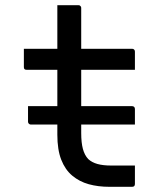

<svg xmlns="http://www.w3.org/2000/svg" viewBox="-20 -720 640 740"><path d="M88 -311H488Q494 -311 497 -308Q500 -305 500 -300Q500 -285 500 -270.5Q500 -256 500 -240H99Q96 -240 93.5 -241.5Q91 -243 89.5 -245.5Q88 -248 88 -251Q88 -267 88 -281.5Q88 -296 88 -311ZM72 -532H489Q494 -532 497 -529Q500 -526 500 -521Q500 -509 500 -497.5Q500 -486 500 -475Q500 -464 500 -451H83Q80 -451 78 -451.5Q76 -452 74.5 -453.5Q73 -455 72.5 -457Q72 -459 72 -462Q72 -475 72 -486Q72 -497 72 -508.5Q72 -520 72 -532ZM500 -82Q500 -65 500 -47Q500 -29 500 -11Q500 -6 497.5 -3Q495 0 489 0Q486 0 476 0Q466 0 452.5 0Q439 0 426 0Q413 0 402 0Q358 0 322 -10Q286 -20 258.5 -43Q231 -66 216 -104.5Q201 -143 201 -201Q201 -251 201 -301Q201 -351 201 -400.5Q201 -450 201 -500Q201 -550 201 -600Q201 -625 201 -650Q201 -675 201 -700Q222 -700 242 -700Q262 -700 282 -700Q286 -700 288 -698.5Q290 -697 291.5 -695Q293 -693 293 -689Q293 -629 293 -569Q293 -509 293 -448.5Q293 -388 293 -327.5Q293 -267 293 -207Q293 -170 299.5 -146Q306 -122 320 -107Q334 -94 355.5 -88Q377 -82 408 -82Q421 -82 434 -82Q447 -82 460 -82Q473 -82 486 -82Z"/></svg>

Font: RecMonoLinear Nerd Font Mono
Style: Regular
Weight: 400
Monospace: yes
Version: Version 1.085; ttfautohint (v1.8.4.7-5d5b);Nerd Fonts 3.2.1